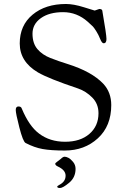

<svg xmlns="http://www.w3.org/2000/svg" viewBox="-20 -742 636 963"><path d="M257 79C257 84.3 261.3 89 270 93C296 105 309 120.3 309 139C309 159 298.7 174.3 278 185C270.7 189 267 192 267 194C267 198.7 271.7 201 281 201C290.3 201 305.7 192.2 327 174.5C348.3 156.8 359 133.7 359 105C359 91.7 354.8 80 346.5 70C338.2 60 330.3 53.2 323 49.5C315.7 45.8 309.3 44 304 44C298.7 44 292.3 47.7 285 55C281 58.3 275.3 62.7 268 68C260.7 73.3 257 77 257 79ZM455 -689C454.3 -689 436.5 -694.5 401.5 -705.5C366.5 -716.5 336.3 -722 311 -722C242.3 -722 186.5 -704.2 143.5 -668.5C100.5 -632.8 79 -584.7 79 -524C79 -463.3 109.3 -415 170 -379C205.3 -358.3 272.7 -331.3 372 -298C398.7 -288.7 422.3 -273.5 443 -252.5C463.7 -231.5 474 -205.3 474 -174C474 -131.3 458.8 -96.8 428.5 -70.5C398.2 -44.2 357.5 -31 306.5 -31C255.5 -31 212 -44.7 176 -72C142.7 -96.7 113.7 -138.7 89 -198C87 -204.7 81.5 -208 72.5 -208C63.5 -208 59 -202.2 59 -190.5C59 -178.8 65 -149.7 77 -103C89 -56.3 99.3 -30.3 108 -25C137.3 -9.7 166 0.5 194 5.5C222 10.5 259 13 305 13C371 13 426.3 -7.5 471 -48.5C515.7 -89.5 538 -145 538 -215C538 -257.7 524.7 -293.3 498 -322C459.3 -362.7 399.7 -395.7 319 -421C289 -430.3 260.3 -440.3 233 -451C205.7 -461.7 183.8 -476.7 167.5 -496C151.2 -515.3 143 -541 143 -573C143 -605 157 -631 185 -651C213 -671 250.2 -681 296.5 -681C342.8 -681 384 -665 420 -633C434 -620.3 442.7 -612.3 446 -609C449.3 -605.7 454.8 -598 462.5 -586C470.2 -574 476.8 -560.8 482.5 -546.5C488.2 -532.2 494 -525 500 -525C509.3 -525 514 -532.2 514 -546.5C514 -560.8 507 -608.3 493 -689C491.7 -694.3 486.7 -697 478 -697Z"/></svg>

Font: Sorts Mill Goudy
Style: Regular
Weight: 400
Version: Version 003.101